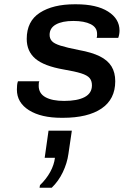

<svg xmlns="http://www.w3.org/2000/svg" viewBox="-20 -541 640 898"><path d="M268 10Q172 10 115.5 -25.5Q59 -61 59 -122Q59 -133 60 -143Q61 -153 64 -161H164Q162 -157 161.5 -152.5Q161 -148 161 -140Q161 -104 192.5 -86.5Q224 -69 280 -69Q342 -69 376 -87Q410 -105 410 -142Q410 -163 399 -176Q388 -189 359.5 -198Q331 -207 278 -216Q186 -232 145.5 -266.5Q105 -301 105 -359Q105 -442 166.5 -481.5Q228 -521 329 -521H336Q432 -521 485.5 -487Q539 -453 539 -398Q539 -390 537.5 -381Q536 -372 533 -364H432Q434 -370 434 -374Q434 -378 434 -383Q434 -413 404 -428Q374 -443 323 -443Q271 -443 241.5 -426.5Q212 -410 212 -378Q212 -361 222.5 -349Q233 -337 263 -327.5Q293 -318 349 -307Q410 -296 447 -277.5Q484 -259 501.5 -230.5Q519 -202 519 -161Q519 -77 455 -33.5Q391 10 274 10ZM165 337 167 325Q197 296 215 263Q233 230 237 197H189L207 70H316L300 179Q294 222 274 264Q254 306 222 337Z"/></svg>

Font: Chivo Mono Medium
Style: Italic
Weight: 500
Italic angle: -8.05°
Monospace: yes
Designer: Hector Gatti
Foundry: Omnibus-Type
Version: Version 1.008